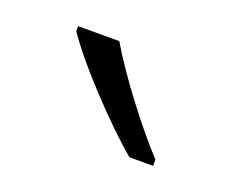

<svg xmlns="http://www.w3.org/2000/svg" viewBox="-45 -830 348 289"><g transform="rotate(20 129.0 -685.5)"><path d="M106 -765H40V-757C69 -714 134 -645 180 -606H218V-616C182 -655 133 -719 106 -765Z"/></g></svg>

Font: Noto Sans Devanagari SemiCondensed Light
Style: Regular
Weight: 300
Width: 4
Designer: Jelle Bosma - Monotype Design Team
Foundry: Monotype Imaging Inc.
Version: Version 2.004